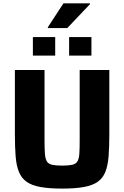

<svg xmlns="http://www.w3.org/2000/svg" viewBox="-20 -1099 730 1127"><path d="M344.9 8Q267.8 8 217 -1.4Q166.1 -10.7 136.1 -32Q106.1 -53.3 91.2 -89.7Q76.2 -126.1 71.8 -180.6Q67.4 -235.1 67.4 -310.3V-688H241.4V-273.5Q241.4 -224.5 243.8 -195.1Q246.2 -165.7 255.6 -151Q264.9 -136.3 286.3 -131.6Q307.8 -126.9 344.9 -126.9Q382.5 -126.9 403.4 -131.6Q424.4 -136.3 433.9 -151Q443.5 -165.7 445.6 -195.1Q447.7 -224.5 447.7 -273.5V-688H621.7V-310.3Q621.7 -235.1 617.3 -180.6Q612.9 -126.1 598.3 -89.7Q583.6 -53.3 553.7 -32Q523.8 -10.7 472.9 -1.4Q422 8 344.9 8ZM173 -772.7V-881.4H304V-772.7ZM385.7 -772.7V-881.4H516.7V-772.7ZM260.9 -934.3V-939.3L352.5 -1079.5H508.1V-1074.5L374.9 -934.3Z"/></svg>

Font: Saira Thin
Style: Regular
Weight: 100
Designer: Hector Gatti with collaboration of the Omnibus-Type team
Foundry: Omnibus-Type
Version: Version 1.101